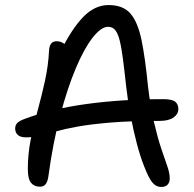

<svg xmlns="http://www.w3.org/2000/svg" viewBox="-20 -730 766 759"><path d="M618 9Q596 9 581.5 -9.5Q567 -28 550 -72Q535 -109 521 -162Q507 -215 496 -274Q485 -333 479 -386Q472 -451 466 -497Q460 -543 453 -570.5Q446 -598 435.5 -611Q425 -624 407 -624Q380 -624 346.5 -581.5Q313 -539 280 -461Q247 -383 218 -274Q189 -165 171 -31Q168 -12 160.5 -2Q153 8 138 8Q115 8 102.5 -7.5Q90 -23 90 -63Q90 -121 101.5 -178.5Q113 -236 129 -294Q145 -352 158 -411.5Q171 -471 174 -531Q175 -548 182 -557.5Q189 -567 204 -567Q218 -567 231 -559Q244 -551 255 -534L218 -524Q264 -617 309.5 -663.5Q355 -710 409 -710Q467 -710 496 -676Q525 -642 539.5 -571.5Q554 -501 565 -389Q575 -306 589 -246Q603 -186 617 -144Q631 -102 641 -74Q651 -46 651 -25Q651 -9 642.5 0Q634 9 618 9ZM83 -187Q61 -187 50.5 -196.5Q40 -206 40 -222Q40 -235 48 -243.5Q56 -252 75 -259Q183 -300 323 -319Q463 -338 625 -338Q660 -338 672.5 -328Q685 -318 685 -299Q685 -279 666 -265.5Q647 -252 610 -252Q495 -252 417 -245.5Q339 -239 286.5 -229.5Q234 -220 199 -210Q164 -200 137.5 -193.5Q111 -187 83 -187Z"/></svg>

Font: Shantell Sans
Style: Regular
Weight: 400
Designer: Stephen Nixon, Anya Danilova, Shantell Martin
Foundry: Arrow Type
Version: Version 1.008;[ac192a2d6]